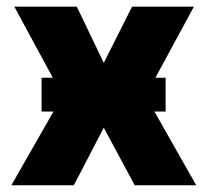

<svg xmlns="http://www.w3.org/2000/svg" viewBox="-20 -550 616 570"><path d="M208 -530.3H22.5L136.7 -319.3H103.5V-218.8H138.7L13.7 0H199.2L288.1 -170.9L379.9 0H562.5L438.5 -218.8H471.7V-319.3H441.4L555.7 -530.3H372.1L288.1 -363.3Z"/></svg>

Font: Pretendard Black
Style: Regular
Weight: 900
Designer: Base glyphs from Inter by Rasmus Andersson; Hangeul glyphs from Noto Sans CJK(Source Han Sans) by Jang Soo-young and Kan
Foundry: Kil Hyung-jin
Version: Version 1.309;Glyphs 3.2 (3225)